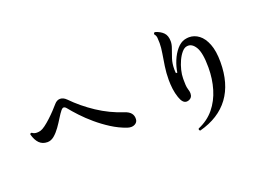

<svg xmlns="http://www.w3.org/2000/svg" viewBox="-115 -1159 2231 1560"><g transform="rotate(-20 1000.0 -379.0)"><path d="M835 -165Q769 -188 708.5 -226.5Q648 -265 594.5 -310.5Q541 -356 499 -401Q457 -446 429 -481Q417 -496 405 -496Q395 -496 384 -483Q366 -461 345 -426.5Q324 -392 299.5 -357.5Q275 -323 247 -299.5Q219 -276 188 -276Q145 -276 118 -303Q91 -330 77 -382Q80 -395 93 -391Q102 -384 112 -381Q122 -378 133 -378Q140 -378 148 -379Q156 -380 164 -382Q182 -387 207 -405.5Q232 -424 259.5 -449.5Q287 -475 311.5 -501Q336 -527 353 -547Q375 -572 402 -572Q430 -572 456 -546Q537 -463 639 -395.5Q741 -328 858 -290Q930 -267 926 -206Q925 -185 908.5 -172Q892 -159 868 -159Q853 -159 835 -165Z M1386 60Q1372 53 1379 40Q1464 4 1517.5 -61.5Q1571 -127 1597 -214Q1623 -301 1623 -400Q1623 -526 1592 -577Q1561 -628 1517 -621Q1494 -618 1472.5 -593Q1451 -568 1434.5 -532Q1418 -496 1408.5 -457Q1399 -418 1399 -386Q1399 -382 1399 -378Q1399 -374 1399 -370Q1399 -348 1400 -328.5Q1401 -309 1407 -289Q1414 -269 1414 -252Q1414 -214 1380 -202Q1371 -199 1362 -199Q1328 -199 1308 -258Q1295 -296 1290 -335.5Q1285 -375 1285 -414Q1285 -474 1293.5 -530.5Q1302 -587 1310 -635Q1318 -683 1318 -718Q1318 -720 1318 -724Q1318 -749 1316 -768Q1314 -787 1301 -802V-804Q1301 -816 1313 -818Q1357 -805 1382.5 -779Q1408 -753 1408 -703Q1408 -676 1395.5 -643Q1383 -610 1370 -569.5Q1357 -529 1357 -480Q1357 -472 1357.5 -463.5Q1358 -455 1359 -446H1371Q1378 -495 1398.5 -545Q1419 -595 1450.5 -632Q1482 -669 1520 -679Q1542 -684 1558 -684Q1604 -684 1643 -654.5Q1682 -625 1706 -564Q1730 -503 1730 -408Q1730 -221 1643 -103Q1556 15 1386 60Z"/></g></svg>

Font: Zen Antique
Style: Regular
Weight: 400
Designer: Yoshimichi Ohira
Foundry: Positype
Version: Version 1.001